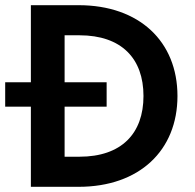

<svg xmlns="http://www.w3.org/2000/svg" viewBox="-27 -720 750 740"><path d="M92 0H276C510 0 657 -140 657 -350C657 -560 510 -700 276 -700H92V-403H-7V-309H92ZM279 -116H222V-309H384V-403H222V-584H279C442 -584 526 -494 526 -350C526 -206 442 -116 279 -116Z"/></svg>

Font: Chess Sans SemiBold
Style: Regular
Weight: 600
Designer: Wolf Bōese
Foundry: Wolf Bōese
Version: Version 7.223;Glyphs 3.3 (3306)